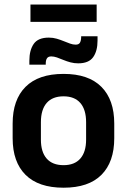

<svg xmlns="http://www.w3.org/2000/svg" viewBox="-20 -840 577 873"><path d="M118.5 -740.5V-819.5H419.5V-740.5ZM269 13.5Q155 13.5 96.2 -45Q37.5 -103.5 37.5 -211.5V-278Q37.5 -386.5 96.2 -445.2Q155 -504 269 -504Q382.5 -504 441 -445.2Q499.5 -386.5 499.5 -278V-211.5Q499.5 -103.5 441.2 -45Q383 13.5 269 13.5ZM269 -89Q319 -89 345.2 -119Q371.5 -149 371.5 -205V-284.5Q371.5 -341.5 345.2 -371.8Q319 -402 269 -402Q218.5 -402 192.2 -371.8Q166 -341.5 166 -284.5V-205Q166 -149 192.2 -119Q218.5 -89 269 -89ZM335.5 -552Q317.5 -552 300.5 -556.5Q283.5 -561 268 -567.5Q252.5 -574 238.8 -578.8Q225 -583.5 213 -583.5Q199.5 -583.5 193.8 -575.2Q188 -567 188 -550.5V-546H113.5V-564Q113.5 -611.5 133.2 -640.2Q153 -669 202 -669Q221 -669 238 -664Q255 -659 270 -652.8Q285 -646.5 298.5 -641.8Q312 -637 324 -637Q338 -637 343.2 -645.5Q348.5 -654 349 -670V-675H423.5V-655.5Q423.5 -608 403.5 -580Q383.5 -552 335.5 -552Z"/></svg>

Font: Anek Latin SemiBold
Style: Regular
Weight: 600
Designer: Yesha Goshar
Foundry: Ek Type
Version: Version 1.003